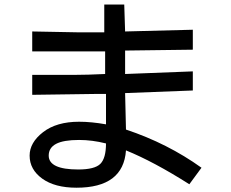

<svg xmlns="http://www.w3.org/2000/svg" viewBox="-20 -790 1040 864"><path d="M886.7 -35.2 832 39.1Q671.9 -62.5 546.9 -113.3Q535.2 54.7 324.2 54.7Q226.6 54.7 169.9 13.7Q113.3 -27.3 113.3 -89.8Q113.3 -148.4 173.8 -195.3Q234.4 -242.2 335.9 -242.2Q390.6 -242.2 457 -230.5V-367.2H406.2L125 -363.3V-453.1H316.4Q371.1 -453.1 453.1 -457V-558.6H125V-648.4L332 -644.5H449.2V-769.5H539.1L543 -648.4L847.7 -656.2V-566.4L543 -562.5V-457L847.7 -468.8V-382.8L543 -371.1L546.9 -207Q734.4 -144.5 886.7 -35.2ZM457 -144.5Q394.5 -160.2 335.9 -160.2Q265.6 -160.2 232.4 -142.6Q199.2 -125 199.2 -89.8Q199.2 -58.6 232.4 -43Q265.6 -27.3 332 -27.3Q406.2 -27.3 431.6 -52.7Q457 -78.1 457 -144.5Z"/></svg>

Font: Droid Sans Fallback
Style: Regular
Weight: 400
Designer: Steve Matteson
Foundry: Ascender Corporation
Version: 3.00 (Khmer version)